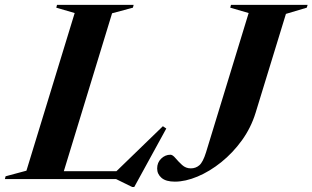

<svg xmlns="http://www.w3.org/2000/svg" viewBox="-66 -735 1282 788"><path d="M394 -680.5 196 -32.5H412L602.5 -217L616.5 -207.5L485 32.5H476.5L410.5 0H-46L-43 -11.5L42.5 -34.5L240.5 -681.5L165 -703.5L168 -715H482.5L479.5 -703.5ZM983 -272Q964 -210.5 926.8 -159Q889.5 -107.5 842.2 -69.5Q795 -31.5 745 -10.5Q695 10.5 651.5 10.5Q615 10.5 597 -5Q579 -20.5 579 -43.5Q579 -68 595.5 -84Q612 -100 633.5 -100Q642.5 -100 654.2 -86Q666 -72 681.2 -58Q696.5 -44 717 -44Q737.5 -44 752.2 -56.8Q767 -69.5 779.5 -109.5L954.5 -681.5L879 -703.5L882 -715H1196.5L1193 -703.5L1107.5 -678Z"/></svg>

Font: Newsreader Display SemiBold
Style: Italic
Weight: 600
Italic angle: -17°
Designer: Hugues Gentile
Foundry: Production Type
Version: Version 1.001